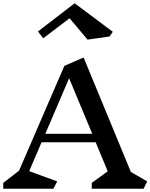

<svg xmlns="http://www.w3.org/2000/svg" viewBox="-23 -1158 923 1178"><path d="M858 0H540V-36L638 -107L564 -285H232L156 -108L328 -45L305 0H-3V-36L94 -111L372 -754L490 -805L780 -103L880 -45ZM401 -678 255 -337H543ZM649 -934 514 -915 404 -1046 242 -923 210 -965 435 -1138 669 -963Z"/></svg>

Font: InknutAntiqua
Style: Medium
Weight: 500
Designer: Claus Eggers Srensen
Foundry: Claus Eggers Srensen
Version: Version 1.000; ttfautohint (v1.2) -l 7 -r 28 -G 50 -x 13 -D 